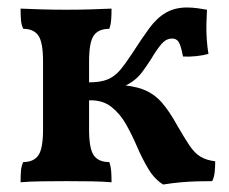

<svg xmlns="http://www.w3.org/2000/svg" viewBox="-20 -484 613 513"><path d="M416 9Q393 -5 376.5 -32.5Q360 -60 346.5 -91.5Q333 -123 317 -151.5Q301 -180 277.5 -198.5Q254 -217 218 -216V-264Q249 -264 268 -272Q287 -280 301.5 -297.5Q316 -315 333 -341Q358 -380 378.5 -408Q399 -436 423 -450Q447 -464 480 -464Q493 -464 508 -462Q523 -460 533 -458Q532 -441 531.5 -420Q531 -399 532.5 -378Q534 -357 537 -340Q523 -336 504 -334Q485 -332 469 -333Q463 -364 457 -372.5Q451 -381 440 -381Q424 -381 411.5 -366.5Q399 -352 383 -325Q370 -305 359.5 -291Q349 -277 335 -267Q321 -257 298 -247L287 -258Q334 -256 362.5 -245Q391 -234 411.5 -211Q432 -188 454 -148Q473 -115 486.5 -95Q500 -75 515.5 -65.5Q531 -56 555 -53Q555 -37 553.5 -23.5Q552 -10 547 0Q529 0 508 0.5Q487 1 464 3Q441 5 416 9ZM35 3Q35 -15 36 -27.5Q37 -40 42 -51Q70 -51 82.5 -69Q95 -87 95 -138V-320Q95 -371 82.5 -389Q70 -407 42 -407Q37 -418 36 -431Q35 -444 35 -461Q57 -460 89.5 -459Q122 -458 157 -458Q191 -458 223.5 -459Q256 -460 278 -461Q278 -444 277 -431Q276 -418 272 -407Q243 -407 230.5 -389Q218 -371 218 -320V-138Q218 -87 230.5 -69Q243 -51 272 -51Q276 -40 277 -27.5Q278 -15 278 3Q256 1 223.5 0.5Q191 0 157 0Q122 0 89.5 0.5Q57 1 35 3Z"/></svg>

Font: Vollkorn SemiBold
Style: Regular
Weight: 600
Designer: Friedrich Althausen
Foundry: Friedrich Althausen
Version: Version 5.000